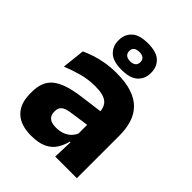

<svg xmlns="http://www.w3.org/2000/svg" viewBox="-208 -824 944 944"><g transform="rotate(45 263.5 -352.0)"><path d="M332.5 0 337 -123 333.5 -130.5V-284L332.5 -304Q332.5 -345 308.5 -364.5Q284.5 -384 228 -384Q178.5 -384 134 -371.5Q89.5 -359 50 -343L63 -461.5Q86.5 -472.5 115.8 -482.2Q145 -492 180.5 -498Q216 -504 256.5 -504Q321 -504 364.5 -489Q408 -474 434 -446.5Q460 -419 471.5 -380.8Q483 -342.5 483 -296.5V0ZM176 11.5Q102.5 11.5 64.5 -25.5Q26.5 -62.5 26.5 -131V-144.5Q26.5 -217 71.2 -251.8Q116 -286.5 213.5 -299L345.5 -316.5L354.5 -224.5L237.5 -207.5Q202 -203 187.5 -191Q173 -179 173 -155.5V-152Q173 -129.5 187.5 -116.2Q202 -103 234 -103Q262 -103 282.2 -111.5Q302.5 -120 315.5 -133.8Q328.5 -147.5 335 -164.5L356.5 -102.5H331.5Q323.5 -70.5 306.8 -44.5Q290 -18.5 258.5 -3.5Q227 11.5 176 11.5ZM148.5 -622.5V-625.5Q148.5 -666 175.5 -691.2Q202.5 -716.5 262 -716.5Q321 -716.5 348 -691.2Q375 -666 375 -625.5V-622.5Q375 -583 348 -557.5Q321 -532 262 -532Q202.5 -532 175.5 -557.5Q148.5 -583 148.5 -622.5ZM223 -623.5Q223 -608.5 233 -600Q243 -591.5 262 -591.5Q280.5 -591.5 290.5 -600Q300.5 -608.5 300.5 -623.5V-625.5Q300.5 -640.5 290.5 -648.5Q280.5 -656.5 262 -656.5Q243 -656.5 233 -648.5Q223 -640.5 223 -625.5Z"/></g></svg>

Font: Anek Bangla
Style: Bold
Weight: 700
Designer: Sulekha Rajkumar (Bangla), Yesha Goshar (Latin)
Foundry: Ek Type
Version: Version 1.003